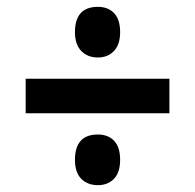

<svg xmlns="http://www.w3.org/2000/svg" viewBox="-20 -633 570 561"><path d="M266 -465Q236 -465 217.5 -484Q199 -503 199 -539Q199 -613 266 -613Q296 -613 313.5 -594.5Q331 -576 331 -539Q331 -503 313 -484Q295 -465 266 -465ZM55 -302V-403H475V-302ZM266 -92Q236 -92 217.5 -110.5Q199 -129 199 -166Q199 -240 266 -240Q296 -240 313.5 -221.5Q331 -203 331 -166Q331 -129 313 -110.5Q295 -92 266 -92Z"/></svg>

Font: Noto Sans Mono Condensed
Style: Bold
Weight: 700
Width: 3
Designer: Monotype Design Team
Foundry: Monotype Imaging Inc.
Version: Version 2.014